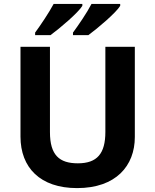

<svg xmlns="http://www.w3.org/2000/svg" viewBox="-20 -1005 796 984"><path d="M596 -975V-985H449C426 -940 382 -876 354 -838V-825H433C482 -861 575 -940 596 -975ZM402 -975V-985H255C231 -940 188 -876 160 -838V-825H239C288 -861 381 -940 402 -975ZM671 -303V-765H520V-329C520 -218 478 -168 379 -168C284 -168 236 -210 236 -328V-765H85V-305C85 -146 186 -41 375 -41C574 -41 671 -155 671 -303Z"/></svg>

Font: Noto Sans Tamil UI
Style: Bold
Weight: 700
Designer: Jelle Bosma - Monotype Design Team
Foundry: Monotype Imaging Inc.
Version: Version 2.004